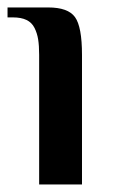

<svg xmlns="http://www.w3.org/2000/svg" viewBox="-22 -490 300 510"><path d="M82 0V-344.2Q82 -369.1 79.3 -385.5Q76.7 -401.9 69.6 -416Q62.5 -430.2 48.3 -437Q34.2 -443.8 12.2 -443.8H-2V-470.2H106Q158.7 -470.2 177.2 -444.6Q195.8 -418.9 195.8 -344.2V0Z"/></svg>

Font: El Messiri SemiBold
Style: Regular
Weight: 600
Designer: Mohamed Gaber
Foundry: Kief Type Foundry
Version: Version 2.007;PS 002.007;hotconv 1.0.88;makeotf.lib2.5.64775